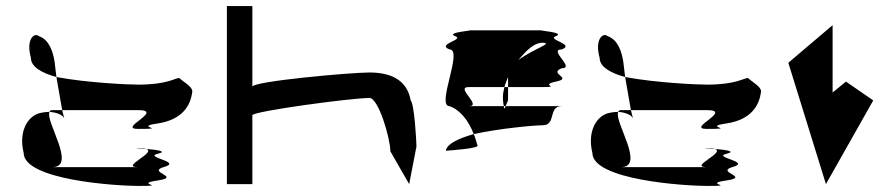

<svg xmlns="http://www.w3.org/2000/svg" viewBox="-20 -795 2929 633"><path d="M58 -291C58 -201 366 -182 435 -182C542 -182 416 -188 500 -200C580 -212 464 -227 519 -244C586 -262 452 -276 500 -288C534 -296 498 -301 462 -304C498 -292 374 -244 435 -244H152C234 -244 129 -394 143 -426C133 -426 121 -425 107 -421C70 -409 41 -360 58 -291ZM82 -604C65 -664 92 -689 108 -676C143 -664 155 -623 160 -591L166 -541C119 -554 82 -574 82 -604ZM143 -426C145 -430 147 -432 152 -432H185L192 -404C188 -416 166 -425 143 -426ZM166 -541 185 -432H435C524 -432 366 -370 435 -370C542 -370 416 -376 500 -388C580 -400 609 -446 614 -494C614 -510 584 -525 571 -538C555 -537 531 -516 435 -516C403 -516 268 -522 166 -541ZM462 -304C436 -306 419 -307 435 -307C448 -307 458 -306 462 -304Z M728 -188H812V-415C812 -428 1138 -472 1198 -472C1228 -472 1267 -338 1267 -296L1329 -188L1353 -312C1353 -330 1346 -452 1334 -464C1322 -532 1268 -556 1198 -556C1136 -556 812 -527 812 -509V-775H728Z M1450 -298C1464 -299 1564 -306 1554 -316C1550 -329 1547 -341 1542 -353C1493 -339 1453 -321 1450 -298ZM1462 -445C1417 -445 1508 -632 1462 -632C1417 -650 1514 -664 1480 -676C1447 -689 1553 -695 1525 -695H1769C1741 -695 1847 -689 1813 -676C1780 -664 1878 -650 1832 -632C1786 -632 1878 -570 1832 -570C1786 -552 1871 -538 1813 -526C1756 -514 1832 -508 1769 -508H1655V-541C1651 -530 1646 -519 1643 -508H1525C1479 -508 1572 -445 1525 -445H1641C1642 -433 1644 -437 1647 -445H1832C1786 -445 1815 -382 1769 -382C1743 -382 1629 -372 1542 -353C1524 -398 1498 -432 1462 -445ZM1638 -474C1638 -460 1640 -451 1641 -445H1647C1650 -453 1655 -464 1655 -464V-508H1643C1640 -496 1638 -485 1638 -474ZM1689 -597C1740 -635 1809 -654 1767 -654C1742 -654 1716 -630 1689 -597Z M1933 -291C1933 -201 2241 -182 2310 -182C2417 -182 2291 -188 2375 -200C2455 -212 2339 -227 2394 -244C2461 -262 2327 -276 2375 -288C2409 -296 2373 -301 2337 -304C2373 -292 2249 -244 2310 -244H2027C2109 -244 2004 -394 2018 -426C2008 -426 1996 -425 1982 -421C1945 -409 1916 -360 1933 -291ZM1957 -604C1940 -664 1967 -689 1983 -676C2018 -664 2030 -623 2035 -591L2041 -541C1994 -554 1957 -574 1957 -604ZM2018 -426C2020 -430 2022 -432 2027 -432H2060L2067 -404C2063 -416 2041 -425 2018 -426ZM2041 -541 2060 -432H2310C2399 -432 2241 -370 2310 -370C2417 -370 2291 -376 2375 -388C2455 -400 2484 -446 2489 -494C2489 -510 2459 -525 2446 -538C2430 -537 2406 -516 2310 -516C2278 -516 2143 -522 2041 -541ZM2337 -304C2311 -306 2294 -307 2310 -307C2323 -307 2333 -306 2337 -304Z M2579 -588 2703 -188 2859 -464 2769 -526 2725 -490V-712Z"/></svg>

Font: bitstorm
Style: suext
Weight: 400
Version: Version 0.2